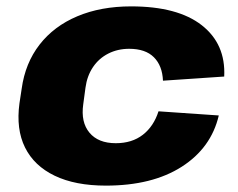

<svg xmlns="http://www.w3.org/2000/svg" viewBox="-20 -571 747 602"><path d="M312 11Q216 11 151.5 -20Q87 -51 58.5 -108.5Q30 -166 41 -247L48 -293Q59 -373 104 -431Q149 -489 222.5 -520Q296 -551 391 -551Q537 -551 612.5 -492Q688 -433 683 -331L491 -318Q489 -365 462.5 -391.5Q436 -418 385 -418Q349 -418 319.5 -403Q290 -388 271.5 -360.5Q253 -333 248 -296L241 -244Q233 -188 260.5 -155Q288 -122 343 -122Q394 -122 428 -148.5Q462 -175 477 -222L666 -209Q642 -107 549.5 -48Q457 11 312 11Z"/></svg>

Font: Pathway Extreme 28pt ExtraBold
Style: Italic
Weight: 800
Italic angle: -8°
Designer: Eduardo Rodriguez Tunni
Foundry: Eduardo Rodriguez Tunni
Version: Version 1.001;gftools[0.9.26]